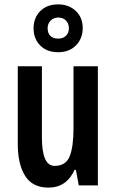

<svg xmlns="http://www.w3.org/2000/svg" viewBox="-20 -845 528 875"><path d="M426 -543V0H339L326 -71H320Q283 10 201 10Q128 10 94.5 -43.5Q61 -97 61 -189V-543H171V-218Q171 -89 229 -89Q280 -89 297.5 -132.5Q315 -176 315 -261V-543ZM245 -607Q194 -607 163.5 -637.5Q133 -668 133 -716Q133 -764 163.5 -794.5Q194 -825 245 -825Q294 -825 325.5 -795Q357 -765 357 -717Q357 -670 326.5 -638.5Q296 -607 245 -607ZM246 -669Q267 -669 280.5 -682Q294 -695 294 -716Q294 -737 281 -751Q268 -765 246 -765Q224 -765 210.5 -751Q197 -737 197 -716Q197 -695 209 -682Q221 -669 246 -669Z"/></svg>

Font: Noto Sans Gujarati UI ExtraCondensed SemiBold
Style: Regular
Weight: 600
Width: 2
Designer: Jelle Bosma - Monotype Design Team, Universal Thirst
Foundry: Monotype Imaging Inc.
Version: Version 2.106; ttfautohint (v1.8.4.7-5d5b)